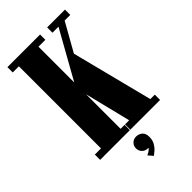

<svg xmlns="http://www.w3.org/2000/svg" viewBox="-272 -769 1025 1025"><g transform="rotate(-45 241.0 -256.0)"><path d="M15.5 0V-40H62V-660H15.5V-700H262V-660H210V-390L361 -660H315.5V-700H450V-660H407.5L300 -469L315.5 -507.5L434.5 -40H468V0H243.5V-40H274.5L190 -382L210 -371V-40H240V0ZM233.5 188 210.5 161Q215.5 159.5 227.5 152.2Q239.5 145 243.5 136.5Q242.5 137 238.5 137Q220 137 207 124Q194 111 194 92Q194 73 207 60.2Q220 47.5 238.5 47.5Q259 47.5 273.8 60Q288.5 72.5 288.5 98.5Q288.5 123.5 278.5 141.2Q268.5 159 255.5 170.2Q242.5 181.5 233.5 188Z"/></g></svg>

Font: Imbue Thin 10pt Black
Style: Regular
Weight: 900
Version: Version 1.102